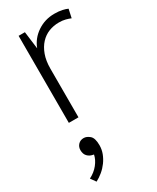

<svg xmlns="http://www.w3.org/2000/svg" viewBox="-199 -535 736 898"><g transform="rotate(-30 168.5 -86.5)"><path d="M66 0V-470H100L112 -376Q129 -421 170 -448.5Q211 -476 262 -476Q286 -476 304 -472Q322 -468 332 -463L322 -417Q310 -422 295 -426Q280 -430 260 -430Q231 -430 205.5 -420Q180 -410 160.5 -389Q141 -368 129.5 -336.5Q118 -305 118 -262V0ZM89 186Q72 183 60.5 171Q49 159 49 138Q49 120 60.5 108Q72 96 90 96Q106 96 122 109.5Q138 123 138 162Q138 185 130 206Q122 227 108.5 245.5Q95 264 77.5 278.5Q60 293 41 303L21 275Q51 260 70 236Q89 212 94 187Z"/></g></svg>

Font: Mukta ExtraLight
Style: Regular
Weight: 275
Designer: Girish Dalvi and Yashodeep Gholap
Foundry: Ek Type
Version: Version 2.538;PS 1.002;hotconv 16.6.51;makeotf.lib2.5.65220;